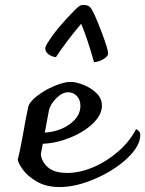

<svg xmlns="http://www.w3.org/2000/svg" viewBox="-20 -751 587 776"><path d="M547 -206Q547 -161 494.5 -111.5Q442 -62 364.5 -28.5Q287 5 221 5Q167 5 129 -17Q91 -39 71.5 -66.5Q52 -94 52 -107Q59 -133 65.5 -169Q72 -205 75 -219Q78 -237 82.5 -261.5Q87 -286 94 -318Q98 -338 129 -362.5Q160 -387 199.5 -403.5Q239 -420 265 -420Q287 -420 317.5 -408Q348 -396 370 -374.5Q392 -353 392 -324Q392 -287 355.5 -252Q319 -217 263 -194.5Q207 -172 153 -170L145 -128Q148 -97 174 -74.5Q200 -52 252 -52Q302 -52 356.5 -75Q411 -98 457.5 -138.5Q504 -179 530 -229Q547 -221 547 -206ZM178 -306 161 -215Q221 -219 263 -250Q305 -281 305 -323Q305 -348 290.5 -363Q276 -378 256 -378Q231 -378 207.5 -354Q184 -330 178 -306ZM417 -535Q417 -523 397 -511.5Q377 -500 360 -500Q332 -599 308 -655Q246 -581 206 -520Q188 -522 175 -532.5Q162 -543 163 -556Q164 -565 172 -577Q209 -637 283 -711Q296 -724 302 -727.5Q308 -731 319 -731Q340 -731 349 -716Q363 -694 390 -623Q417 -552 417 -535Z"/></svg>

Font: Charmonman
Style: Bold
Weight: 700
Designer: Ekaluck Peanpanawate
Foundry: Cadson Demak Co.,Ltd.
Version: Version 1.000; ttfautohint (v1.6)